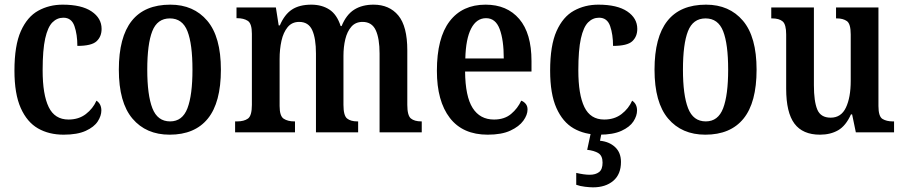

<svg xmlns="http://www.w3.org/2000/svg" viewBox="-20 -568 3879 824"><path d="M253 10Q190 10 143 -17Q96 -44 69 -104.5Q42 -165 42 -265Q42 -373 69.5 -434.5Q97 -496 144 -522Q191 -548 249 -548Q330 -548 373 -519Q416 -490 416 -444Q416 -411 394.5 -391Q373 -371 312 -371Q312 -420 299.5 -456Q287 -492 252 -492Q225 -492 205 -472Q185 -452 174 -403Q163 -354 163 -266Q163 -162 189 -108.5Q215 -55 274 -55Q318 -55 348.5 -78.5Q379 -102 394 -136Q415 -122 415 -94Q415 -71 399.5 -47Q384 -23 348 -6.5Q312 10 253 10Z M708 10Q607 10 548.5 -59Q490 -128 490 -269Q490 -548 711 -548Q811 -548 869.5 -479Q928 -410 928 -269Q928 -128 872 -59Q816 10 708 10ZM710 -47Q763 -47 784.5 -103.5Q806 -160 806 -269Q806 -379 784.5 -434Q763 -489 709 -489Q655 -489 633.5 -434Q612 -379 612 -269Q612 -160 634 -103.5Q656 -47 710 -47Z M989 0V-47H998Q1027 -47 1044 -59Q1061 -71 1061 -118V-423Q1061 -467 1043.5 -478.5Q1026 -490 997 -490H995V-536H1164L1176 -459H1181Q1201 -506 1233 -527Q1265 -548 1316 -548Q1361 -548 1393.5 -527Q1426 -506 1442 -456H1446Q1466 -505 1500 -526.5Q1534 -548 1583 -548Q1651 -548 1689.5 -501.5Q1728 -455 1728 -352V-118Q1728 -72 1743.5 -59.5Q1759 -47 1788 -47H1790V0H1609V-338Q1609 -403 1592.5 -438.5Q1576 -474 1536 -474Q1506 -474 1488 -453.5Q1470 -433 1462 -400Q1454 -367 1454 -328V-118Q1454 -72 1469.5 -59.5Q1485 -47 1513 -47H1517V0H1336V-338Q1336 -403 1320 -438.5Q1304 -474 1264 -474Q1233 -474 1214.5 -451.5Q1196 -429 1188 -393Q1180 -357 1180 -315V-113Q1180 -70 1197.5 -58.5Q1215 -47 1243 -47H1246V0Z M2073 10Q1966 10 1910.5 -62Q1855 -134 1855 -264Q1855 -405 1909.5 -476.5Q1964 -548 2064 -548Q2156 -548 2208.5 -486.5Q2261 -425 2261 -306V-261H1976Q1977 -154 2008.5 -104.5Q2040 -55 2100 -55Q2145 -55 2173.5 -79Q2202 -103 2217 -136Q2228 -132 2236 -122.5Q2244 -113 2244 -98Q2244 -75 2226 -50Q2208 -25 2170.5 -7.5Q2133 10 2073 10ZM2142 -317Q2142 -396 2124.5 -443Q2107 -490 2066 -490Q2025 -490 2002 -445.5Q1979 -401 1977 -317Z M2552 10Q2489 10 2442 -17Q2395 -44 2368 -104.5Q2341 -165 2341 -265Q2341 -373 2368.5 -434.5Q2396 -496 2443 -522Q2490 -548 2548 -548Q2629 -548 2672 -519Q2715 -490 2715 -444Q2715 -411 2693.5 -391Q2672 -371 2611 -371Q2611 -420 2598.5 -456Q2586 -492 2551 -492Q2524 -492 2504 -472Q2484 -452 2473 -403Q2462 -354 2462 -266Q2462 -162 2488 -108.5Q2514 -55 2573 -55Q2617 -55 2647.5 -78.5Q2678 -102 2693 -136Q2714 -122 2714 -94Q2714 -71 2698.5 -47Q2683 -23 2647 -6.5Q2611 10 2552 10ZM2525 236Q2512 236 2490.5 233.5Q2469 231 2453 225V174Q2487 182 2511 182Q2536 182 2551 170.5Q2566 159 2566 130Q2566 100 2547.5 89Q2529 78 2500 75L2518 -9H2564L2555 36Q2595 40 2620 63.5Q2645 87 2645 127Q2645 180 2612 208Q2579 236 2525 236Z M3007 10Q2906 10 2847.5 -59Q2789 -128 2789 -269Q2789 -548 3010 -548Q3110 -548 3168.5 -479Q3227 -410 3227 -269Q3227 -128 3171 -59Q3115 10 3007 10ZM3009 -47Q3062 -47 3083.5 -103.5Q3105 -160 3105 -269Q3105 -379 3083.5 -434Q3062 -489 3008 -489Q2954 -489 2932.5 -434Q2911 -379 2911 -269Q2911 -160 2933 -103.5Q2955 -47 3009 -47Z M3499 10Q3425 10 3389.5 -37.5Q3354 -85 3354 -187V-420Q3354 -463 3339 -476Q3324 -489 3294 -489H3290V-536H3473V-202Q3473 -133 3487.5 -98Q3502 -63 3545 -63Q3590 -63 3610.5 -106.5Q3631 -150 3631 -221V-420Q3631 -466 3614.5 -477.5Q3598 -489 3572 -489H3568V-536H3750V-113Q3750 -68 3767.5 -57.5Q3785 -47 3811 -47H3817V0H3653L3637 -77H3632Q3610 -28 3577 -9Q3544 10 3499 10Z"/></svg>

Font: Noto Serif Myanmar Cond SemBd
Style: Regular
Weight: 600
Width: 3
Designer: Ben Mitchell and the Monotype Design Team
Foundry: Monotype Imaging Inc.
Version: Version 2.106; ttfautohint (v1.8.4.7-5d5b)